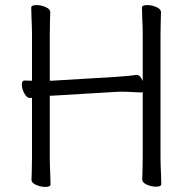

<svg xmlns="http://www.w3.org/2000/svg" viewBox="-20 -725 740 756"><path d="M536 -361Q522 -361 511 -362Q479 -364 456 -364L433 -363L182 -348H176V-105Q176 -79 178 -37L179 1Q179 11 158 11Q140 11 122 3Q104 -5 104 -17Q104 -33 105 -45L106 -106V-340Q103 -339 99 -339H98Q86 -339 76 -357Q66 -375 66 -392Q66 -408 77 -408H78L106 -407V-589Q106 -615 104 -657L103 -695Q103 -705 124 -705Q142 -705 160 -697Q178 -689 178 -677Q178 -661 177 -649L176 -588V-407H181L432 -422Q493 -426 515 -430H518Q532 -430 542 -406V-589Q542 -615 540 -657L539 -695Q539 -705 560 -705Q578 -705 596 -697Q614 -689 614 -677Q614 -661 613 -649L612 -588V-106Q612 -80 614 -38L615 0Q615 10 594 10Q576 10 558 2Q540 -6 540 -18Q540 -34 541 -46L542 -107V-362Z"/></svg>

Font: Iansui 0.93
Style: Regular
Weight: 400
Designer: But Ko / Fontworks Inc.
Foundry: zi-hi.com / Fontworks Inc.
Version: Version 0.931